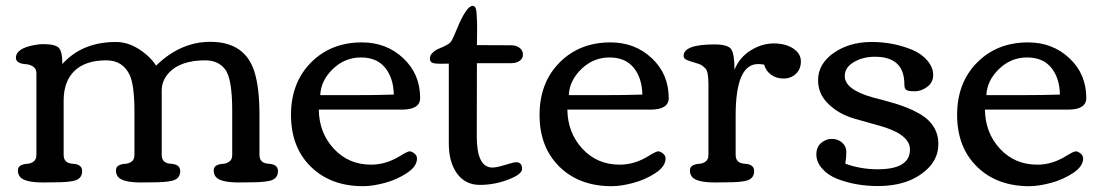

<svg xmlns="http://www.w3.org/2000/svg" viewBox="-20 -621 3750 654"><path d="M168.9 0 127 0.5Q63 0.5 47.9 -19Q41 -27.8 41 -40.3Q41 -52.7 50.8 -57.6Q60.5 -62.5 72.5 -63Q84.5 -63.5 94.2 -70.6Q104 -77.6 104 -93.3V-372.1Q104 -386.7 93 -394Q82 -401.4 69.3 -402.3Q34.2 -404.3 34.2 -424.3Q34.2 -456.5 98.6 -467.8Q113.3 -470.7 126 -470.7Q168 -470.7 180.2 -458.3Q192.4 -445.8 192.4 -402.8Q259.8 -478 375 -478Q415 -478 452.9 -453.9Q490.7 -429.7 511.7 -397.5Q594.7 -478.5 696.3 -478.5Q814 -478.5 846.2 -377.9Q863.8 -323.2 863.8 -230V-93.3Q863.8 -64.9 895.3 -63.2Q926.8 -61.5 926.8 -38.1Q926.8 -11.2 897.5 -4.9Q875 0 835.9 0L793.9 0.5Q730 0.5 714.8 -19Q708 -27.8 708 -40.3Q708 -52.7 717.8 -57.6Q727.5 -62.5 739.5 -63Q751.5 -63.5 761.2 -70.6Q771 -77.6 771 -93.3V-243.7Q771 -355 746.1 -385.7Q722.7 -415.5 679.2 -415.5Q635.7 -415.5 603.8 -404.1Q571.8 -392.6 551.3 -368.4Q530.8 -344.2 530.8 -311.5V-93.3Q530.8 -64.9 562.3 -63.2Q593.8 -61.5 593.8 -38.1Q593.8 -11.2 564.5 -4.9Q542 0 502.9 0L460.9 0.5Q397 0.5 381.8 -19Q375 -27.8 375 -40.3Q375 -52.7 384.8 -57.6Q394.5 -62.5 406.5 -63Q418.5 -63.5 428.2 -70.6Q438 -77.6 438 -93.3V-238.8Q438 -330.6 421.9 -365.2Q398.4 -415.5 341.8 -415.5Q271.5 -415.5 234.1 -379.9Q196.8 -344.2 196.8 -278.3V-93.3Q196.8 -64.9 228.3 -63.2Q259.8 -61.5 259.8 -38.1Q259.8 -11.2 230.5 -4.9Q208 0 168.9 0Z M1212.9 -476.6Q1296.4 -476.6 1353.8 -422.6Q1411.1 -368.7 1411.1 -287.1Q1411.1 -247.6 1348.6 -247.6H1065.9Q1066.9 -168.5 1117.2 -114.3Q1167.5 -60.1 1244.1 -60.1Q1294.9 -60.1 1342.8 -89.8Q1368.2 -105.5 1375.2 -105.5Q1382.3 -105.5 1391.4 -98.4Q1400.4 -91.3 1400.4 -81.1Q1400.4 -54.2 1366 -31.5Q1331.5 -8.8 1290 2.2Q1248.5 13.2 1217.3 13.2Q1106.4 13.2 1038.8 -53.2Q971.2 -119.6 971.2 -229.5Q971.2 -339.4 1039.3 -408Q1107.4 -476.6 1212.9 -476.6ZM1321.3 -298.8Q1320.3 -355 1292 -390.1Q1263.7 -425.3 1209.2 -425.3Q1154.8 -425.3 1114 -386.2Q1073.2 -347.2 1070.8 -296.9H1185.1Q1261.2 -296.9 1321.3 -298.8Z M1508.8 -404.3 1479 -403.8Q1460.9 -403.8 1452.6 -407.2Q1444.3 -410.6 1444.3 -421.6Q1444.3 -432.6 1453.9 -441.7Q1463.4 -450.7 1475.6 -455.6Q1509.3 -469.2 1515.9 -478.8Q1522.5 -488.3 1535.6 -520.5Q1568.4 -601.1 1590.3 -601.1Q1601.6 -601.1 1603.3 -576.9Q1605 -552.7 1605.2 -540Q1605.5 -527.3 1605 -502.2Q1604.5 -477.1 1604.5 -467.3L1720.7 -466.8Q1737.8 -466.8 1749.5 -458.3Q1761.2 -449.7 1761.2 -435.5Q1761.2 -421.4 1749.8 -413.6Q1738.3 -405.8 1721.2 -405.8H1604.5L1604 -156.2Q1604 -50.3 1657.2 -50.3Q1671.9 -50.3 1700.7 -59.3Q1729.5 -68.4 1738.3 -68.4Q1758.3 -68.4 1758.3 -45.4Q1758.3 -27.3 1711.2 -9.3Q1664.1 8.8 1614.5 8.8Q1564.9 8.8 1536.9 -29.8Q1508.8 -68.4 1508.8 -131.3Z M2059.6 -476.6Q2143.1 -476.6 2200.4 -422.6Q2257.8 -368.7 2257.8 -287.1Q2257.8 -247.6 2195.3 -247.6H1912.6Q1913.6 -168.5 1963.9 -114.3Q2014.2 -60.1 2090.8 -60.1Q2141.6 -60.1 2189.5 -89.8Q2214.8 -105.5 2221.9 -105.5Q2229 -105.5 2238 -98.4Q2247.1 -91.3 2247.1 -81.1Q2247.1 -54.2 2212.6 -31.5Q2178.2 -8.8 2136.7 2.2Q2095.2 13.2 2064 13.2Q1953.1 13.2 1885.5 -53.2Q1817.9 -119.6 1817.9 -229.5Q1817.9 -339.4 1886 -408Q1954.1 -476.6 2059.6 -476.6ZM2168 -298.8Q2167 -355 2138.7 -390.1Q2110.4 -425.3 2055.9 -425.3Q2001.5 -425.3 1960.7 -386.2Q1919.9 -347.2 1917.5 -296.9H2031.7Q2107.9 -296.9 2168 -298.8Z M2458 0 2416 0.5Q2352.1 0.5 2336.9 -19Q2330.1 -27.8 2330.1 -40.3Q2330.1 -52.7 2339.8 -57.6Q2349.6 -62.5 2361.6 -63Q2373.5 -63.5 2383.3 -70.6Q2393.1 -77.6 2393.1 -93.3V-334.5Q2393.1 -377.9 2382.6 -388.2Q2372.1 -398.4 2365 -401.4Q2357.9 -404.3 2342.8 -408.7Q2327.6 -413.1 2318.1 -417.5Q2308.6 -421.9 2308.6 -430.7Q2308.6 -469.7 2413.6 -469.7Q2458 -469.7 2470 -454.3Q2481.9 -439 2481.9 -383.3Q2498.5 -425.3 2536.9 -449.2Q2575.2 -473.1 2615.5 -473.1Q2655.8 -473.1 2681.9 -455.8Q2708 -438.5 2708 -411.9Q2708 -385.3 2690.9 -369.4Q2673.8 -353.5 2648.9 -353.5Q2624 -353.5 2606.2 -366.7Q2588.4 -379.9 2583 -400.9Q2570.3 -402.8 2562 -402.8Q2485.8 -402.8 2485.8 -227.5V-93.3Q2485.8 -64.9 2517.3 -63.2Q2548.8 -61.5 2548.8 -38.1Q2548.8 -11.2 2519.5 -4.9Q2497.1 0 2458 0Z M2969.7 -44.4Q3079.6 -44.4 3079.6 -111.8Q3079.6 -162.6 2980.5 -191.4Q2961.9 -196.8 2935.5 -204.1Q2886.2 -217.3 2869.1 -224.1Q2826.2 -240.7 2796.4 -272.5Q2766.6 -304.2 2766.6 -347.7Q2766.6 -403.8 2820.1 -440.9Q2873.5 -478 2949.2 -478Q3022.9 -478 3087.4 -451.2Q3119.1 -438 3138.9 -414.6Q3158.7 -391.1 3158.7 -365.7Q3158.7 -340.3 3138.4 -325.2Q3118.2 -310.1 3096.4 -310.1Q3074.7 -310.1 3067.6 -314.2Q3060.5 -318.4 3060.5 -333.5Q3060.5 -427.7 2960.4 -427.7Q2918.9 -427.7 2888.2 -409.4Q2857.4 -391.1 2857.4 -361.8Q2857.4 -315.9 2953.1 -289.1Q2968.3 -285.2 2989.7 -279.5Q3011.2 -273.9 3029.3 -268.3Q3047.4 -262.7 3067.1 -255.1Q3086.9 -247.6 3108.9 -235.4Q3130.9 -223.1 3144.5 -209Q3176.3 -176.8 3176.3 -131.1Q3176.3 -85.4 3145.5 -52.2Q3084.5 12.7 2969.7 12.7Q2895 12.7 2832 -11.7Q2799.8 -24.4 2780.3 -46.9Q2760.7 -69.3 2760.7 -94.7Q2760.7 -120.1 2776.9 -134Q2793 -147.9 2813.5 -147.9Q2834 -147.9 2848.4 -135.3Q2862.8 -122.6 2862.8 -103.8Q2862.8 -85 2859.4 -63.5Q2911.1 -44.4 2969.7 -44.4Z M3481.9 -476.6Q3565.4 -476.6 3622.8 -422.6Q3680.2 -368.7 3680.2 -287.1Q3680.2 -247.6 3617.7 -247.6H3335Q3335.9 -168.5 3386.2 -114.3Q3436.5 -60.1 3513.2 -60.1Q3564 -60.1 3611.8 -89.8Q3637.2 -105.5 3644.3 -105.5Q3651.4 -105.5 3660.4 -98.4Q3669.4 -91.3 3669.4 -81.1Q3669.4 -54.2 3635 -31.5Q3600.6 -8.8 3559.1 2.2Q3517.6 13.2 3486.3 13.2Q3375.5 13.2 3307.9 -53.2Q3240.2 -119.6 3240.2 -229.5Q3240.2 -339.4 3308.3 -408Q3376.5 -476.6 3481.9 -476.6ZM3590.3 -298.8Q3589.4 -355 3561 -390.1Q3532.7 -425.3 3478.3 -425.3Q3423.8 -425.3 3383.1 -386.2Q3342.3 -347.2 3339.8 -296.9H3454.1Q3530.3 -296.9 3590.3 -298.8Z"/></svg>

Font: Corben
Style: Regular
Weight: 400
Designer: vernon adams
Foundry: vernon adams
Version: Version 1.101